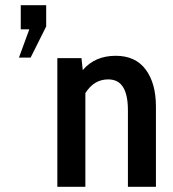

<svg xmlns="http://www.w3.org/2000/svg" viewBox="-20 -720 666 740"><path d="M53 -498 93 -607H60V-700H158V-618L98 -498ZM581 -309V0H473V-295Q473 -354 454.5 -384Q436 -414 397 -414Q342 -414 309 -361V0H201V-496H294L299 -450Q346 -505 426 -505Q502 -505 541.5 -452Q581 -399 581 -309Z"/></svg>

Font: Cabin Condensed SemiBold
Style: Regular
Weight: 600
Width: 3
Designer: Pablo Impallari
Foundry: Pablo Impallari. http://www.impallari.com Igino Marini. http://www.ikern.com
Version: Version 2.001